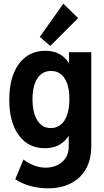

<svg xmlns="http://www.w3.org/2000/svg" viewBox="-20 -819 569 1052"><path d="M242.4 212.9Q192.6 212.9 145.7 199.8Q98.9 186.7 63.5 163.2L108.6 55Q137.3 76.8 168.4 88.3Q199.5 99.7 230 99.7Q263.4 99.7 292.3 86.7Q321.2 73.6 338.9 47.7Q356.6 21.8 356.6 -16.7V-72.9H341.9L362.1 -127.1V-419.1L328.5 -475H357.9V-532.9H480V-18.6Q480 56.1 450.2 107.7Q420.5 159.3 367 186.1Q313.5 212.9 242.4 212.9ZM225.5 -6.9Q135 -6.9 82.9 -78.1Q30.8 -149.3 30.8 -272.7Q30.8 -397.6 83.9 -469.1Q136.9 -540.7 227.8 -540.7Q289.6 -540.7 327.8 -507.7Q366 -474.8 383.7 -415.3Q401.5 -355.7 401.5 -276.2Q401.5 -194.1 383.2 -133.6Q364.9 -73.1 326 -40Q287.1 -6.9 225.5 -6.9ZM257.8 -117.3Q306.8 -117.3 333.5 -159.5Q360.2 -201.8 360.2 -277.3Q360.2 -349.8 333.7 -390.1Q307.2 -430.3 259 -430.3Q211.8 -430.3 185 -389.8Q158.1 -349.4 158.1 -275.7Q158.1 -200.4 184.9 -158.8Q211.6 -117.3 257.8 -117.3ZM255.4 -567.3 197.9 -616.8 327.1 -798.9 407.9 -719.7Z"/></svg>

Font: Reddit Sans Condensed
Style: Regular
Weight: 400
Designer: Stephen Hutchings
Foundry: Reddit
Version: Version 1.014